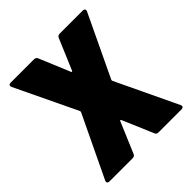

<svg xmlns="http://www.w3.org/2000/svg" viewBox="-191 -831 962 962"><g transform="rotate(-45 290.5 -350.0)"><path d="M35 0H200C208 0 215 -4 218 -12L287 -175C289 -180 293 -180 295 -175L365 -11C368 -3 374 0 382 0H546C557 0 563 -7 558 -18L402 -346C401 -349 401 -351 402 -354L558 -682C563 -693 557 -700 546 -700H382C374 -700 367 -696 364 -688L295 -525C293 -520 289 -520 287 -525L219 -688C216 -696 209 -700 201 -700H35C24 -700 18 -693 23 -682L180 -354C181 -351 181 -349 180 -346L23 -18C18 -7 24 0 35 0Z"/></g></svg>

Font: Barlow Semi Condensed Black
Style: Regular
Weight: 900
Width: 4
Designer: Jeremy Tribby
Foundry: Tribby Type
Version: Version 1.408;PS 001.408;hotconv 1.0.88;makeotf.lib2.5.64775